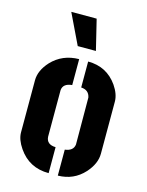

<svg xmlns="http://www.w3.org/2000/svg" viewBox="-115 -835 696 907"><g transform="rotate(15 232.5 -381.0)"><path d="M119.1 -762.7H243.2L279.3 -614.3H190.4ZM37.1 -151.4V-406.2Q37.1 -454.1 79.1 -500Q131.8 -555.7 212.9 -556.6V-429.7Q168.9 -425.8 166 -392.6V-165Q168 -127 212.9 -126V1Q117.2 1 64.5 -76.2Q37.1 -116.2 37.1 -151.4ZM257.8 1V-126Q298.8 -130.9 302.7 -163.1L301.8 -392.6Q294.9 -427.7 256.8 -429.7V-556.6Q348.6 -556.6 400.4 -482.4Q427.7 -442.4 427.7 -406.2V-151.4Q427.7 -102.5 385.7 -55.7Q335 0 257.8 1Z"/></g></svg>

Font: Post No Bills Jaffna ExtraBold
Style: Regular
Weight: 800
Designer: Kosala Senevirathne, Siva Puranthara, Lasantha Premarathna, Tharique Azeez
Foundry: Mooniak
Version: Version 1.220 ; ttfautohint (v1.6)